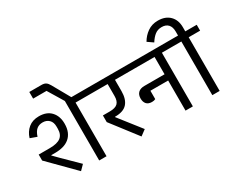

<svg xmlns="http://www.w3.org/2000/svg" viewBox="-125 -1451 2375 1949"><g transform="rotate(-30 1062.5 -476.5)"><path d="M579 -698H799V-629H665V0H579ZM77 -289V-359H206Q295 -359 335.5 -390.5Q376 -422 376 -488V-515Q376 -566 347.5 -594Q319 -622 274 -622Q231 -622 202.5 -598.5Q174 -575 157 -521L80 -549Q100 -615 148.5 -655Q197 -695 272 -695Q363 -695 412.5 -641.5Q462 -588 462 -500Q462 -444 445 -404.5Q428 -365 397.5 -339.5Q367 -314 324.5 -302Q282 -290 231 -290H185L183 -287L245 -224L419 -53L365 2Z M549 -747 469 -879H312V-957H455Q487 -957 505.5 -944.5Q524 -932 540 -903L661 -688V-667H597Z M840 -299V-377H920Q986 -377 1013.5 -404Q1041 -431 1041 -488V-629H759V-698H1240V-629H1127V-497Q1127 -403 1083.5 -353.5Q1040 -304 944 -304H939V-300L1139 -45L1073 4Z M1341 -246Q1299 -246 1278 -269.5Q1257 -293 1257 -334Q1257 -378 1282 -402Q1307 -426 1355 -426H1591V-629H1179V-698H1811V-629H1677V0H1591V-353H1383V-255Q1366 -246 1341 -246Z M1905 -629H1771V-698H1906V-745Q1906 -799 1879.5 -827.5Q1853 -856 1804 -856Q1757 -856 1724 -830Q1691 -804 1662 -758L1597 -803Q1629 -859 1681 -895.5Q1733 -932 1803 -932Q1891 -932 1941 -881.5Q1991 -831 1991 -747V-698H2125V-629H1991V0H1905Z"/></g></svg>

Font: IBM Plex Sans Devanagari Text
Style: Regular
Weight: 450
Designer: Mike Abbink, Paul van der Laan, Pieter van Rosmalen, Erin McLaughlin
Foundry: Bold Monday
Version: Version 1.1